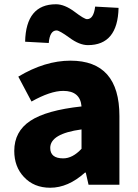

<svg xmlns="http://www.w3.org/2000/svg" viewBox="-20 -868 646 902"><path d="M92 -37Q47 -85 47 -159Q47 -250 122 -300Q197 -350 363 -368Q357 -441 277 -441Q217 -441 128 -391L66 -508Q191 -583 311 -583Q541 -583 541 -323V0H396L383 -57H379Q300 14 216 14Q139 14 92 -37ZM363 -169V-260Q216 -240 216 -173Q216 -124 277 -124Q321 -124 363 -169ZM306 -691Q259 -725 246 -725Q214 -725 209 -666L98 -672Q102 -848 243 -848Q283 -848 330 -813Q376 -778 389 -778Q420 -778 427 -837L537 -831Q533 -656 393 -656Q353 -656 306 -691Z"/></svg>

Font: KaiGen Gothic KR Heavy
Style: Heavy
Weight: 900
Designer: Ryoko NISHIZUKA  (kana & ideographs); Paul D. Hunt (Latin, Greek & Cyrillic); Wenlong ZHANG  (bopomofo); Sandoll Communi
Foundry: Adobe Systems Incorporated
Version: Version 1.002 March 28, 2018